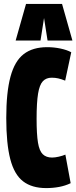

<svg xmlns="http://www.w3.org/2000/svg" viewBox="-20 -951 390 981"><path d="M12 -348Q12 -479 33.5 -559Q55 -639 101 -674.5Q147 -710 221 -710Q256 -710 289 -703Q322 -696 344 -684L313 -539Q293 -547 277.5 -550.5Q262 -554 244 -554Q216 -554 199 -536Q182 -518 174.5 -472.5Q167 -427 167 -344Q167 -265 174 -222.5Q181 -180 198.5 -163Q216 -146 246 -146Q261 -146 280.5 -150.5Q300 -155 314 -161L341 -15Q314 -2 282.5 4Q251 10 216 10Q143 10 98 -24.5Q53 -59 32.5 -138Q12 -217 12 -348ZM60 -744 113 -931H297L350 -744H223L205 -859L187 -744Z"/></svg>

Font: Georama ExtraCondensed ExtraBold
Style: Regular
Weight: 800
Width: 2
Designer: Jean-Baptiste Levee
Foundry: Production Type
Version: Version 1.000